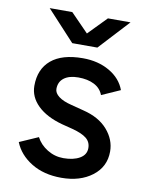

<svg xmlns="http://www.w3.org/2000/svg" viewBox="-81 -758 629 828"><g transform="rotate(10 233.0 -344.0)"><path d="M38 -108 120 -144Q136 -113 168.5 -93Q201 -73 239 -73Q283 -73 310.5 -89Q338 -105 338 -134Q338 -161 318 -177Q298 -193 256 -204L209 -216Q139 -235 100.5 -272.5Q62 -310 62 -359Q62 -432 109.5 -472Q157 -512 248 -512Q315 -512 365 -483Q415 -454 433 -405L352 -369Q341 -398 312.5 -412.5Q284 -427 243 -427Q203 -427 180.5 -410Q158 -393 158 -362Q158 -344 177.5 -329Q197 -314 234 -305L288 -291Q358 -274 395.5 -231Q433 -188 433 -136Q433 -69 380 -28.5Q327 12 245 12Q168 12 113.5 -21.5Q59 -55 38 -108ZM69 -700H168L246 -620L324 -700H423L301 -568H191Z"/></g></svg>

Font: Oak Sans Medium
Style: Regular
Weight: 500
Designer: Erik Kennedy, Walven
Foundry: Erik Kennedy, Walven
Version: Version 1.000